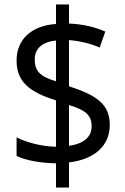

<svg xmlns="http://www.w3.org/2000/svg" viewBox="-20 -779 560 857"><path d="M230 -50V58H288V-54C404 -68 470 -130 470 -221C470 -316 409 -354 288 -394V-600C338 -596 385 -584 425 -567L450 -638C405 -658 352 -671 288 -674V-759H230V-672C123 -665 54 -605 54 -509C54 -417 107 -369 230 -331V-124C166 -125 96 -144 54 -166V-83C95 -63 161 -51 230 -50ZM230 -598V-416C158 -438 135 -462 135 -514C135 -560 166 -592 230 -598ZM288 -128V-310C364 -287 389 -264 389 -215C389 -170 357 -138 288 -128Z"/></svg>

Font: Noto Sans Lao SemiCondensed
Style: Regular
Weight: 400
Width: 4
Designer: Monotype Design Team
Foundry: Monotype Imaging Inc.
Version: Version 2.004